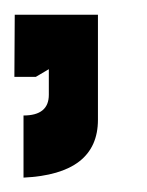

<svg xmlns="http://www.w3.org/2000/svg" viewBox="-20 -165 205 267"><path d="M12.7 82V-4.4Q47.9 -4.4 47.9 -33.2V-68.8L29.8 -58.1H0L0.5 -144.5H116.2V1.5Q116.2 77.1 12.7 82Z"/></svg>

Font: Aqlam Corner
Style: Regular
Weight: 400
Designer: Developer/ Husham Jawad
Version: Version 1.00;December 29, 2020;FontCreator 13.0.0.2683 32-bi